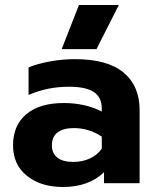

<svg xmlns="http://www.w3.org/2000/svg" viewBox="-20 -731 625 766"><path d="M295 -711H454L365 -535H226ZM32 -151Q32 -231 85 -275.5Q138 -320 235 -320Q278 -320 317 -311Q356 -302 386 -286V-298Q386 -343 354 -364Q322 -385 256 -385Q168 -385 94 -352V-462Q126 -476 177 -485.5Q228 -495 279 -495Q409 -495 473 -441.5Q537 -388 537 -292V0H395V-44Q334 15 231 15Q143 15 87.5 -29.5Q32 -74 32 -151ZM386 -138V-186Q335 -220 274 -220Q232 -220 209.5 -202.5Q187 -185 187 -151Q187 -119 209 -102Q231 -85 272 -85Q309 -85 339 -99Q369 -113 386 -138Z"/></svg>

Font: Prompt SemiBold
Style: Regular
Weight: 600
Designer: Katatrad Team
Foundry: CadsonDemak
Version: Version 1.001